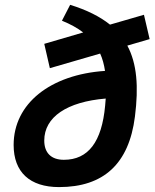

<svg xmlns="http://www.w3.org/2000/svg" viewBox="-20 -760 636 790"><path d="M234.9 -674.8C270 -660.6 298.8 -644.5 322.3 -626.5L162.1 -579.6L185.1 -479.5L392.1 -539.6C401.9 -518.1 408.2 -494.1 412.1 -468.3C186.5 -453.1 36.1 -333.5 36.1 -163.6C36.1 -51.8 102.5 9.8 223.1 9.8C406.2 9.8 510.7 -85.9 535.2 -280.3C550.8 -403.3 543.5 -498.5 503.9 -572.3L595.7 -599.1L572.3 -699.2L432.6 -658.7C391.1 -691.9 337.4 -718.8 268.6 -740.2ZM415 -354.5C414.1 -345.2 413.6 -335.4 412.6 -325.2C398.9 -176.3 343.3 -102.5 242.7 -102.5C190.9 -102.5 162.1 -130.9 162.1 -181.6C162.1 -278.8 255.9 -341.3 415 -354.5Z"/></svg>

Font: Cascadia Mono PL SemiBold
Style: Italic
Weight: 600
Italic angle: -10°
Monospace: yes
Designer: Aaron Bell
Foundry: Saja Typeworks
Version: Version 2404.023